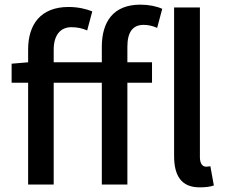

<svg xmlns="http://www.w3.org/2000/svg" viewBox="-20 -794 972 826"><path d="M101 -438V0H211V-438H418V0H528V-438H634V-526H528V-593C528 -657 552 -687 598 -687C616 -687 637 -683 656 -674L678 -756C654 -767 620 -774 584 -774C467 -774 418 -700 418 -592V-526H211V-580C211 -643 240 -677 287 -677C314 -677 334 -672 355 -663L377 -745C350 -756 314 -764 275 -764C156 -764 101 -690 101 -581V-526L30 -520V-438ZM729 -762V-123C729 -38 760 12 839 12C867 12 885 9 900 4L885 -79C876 -77 871 -77 866 -77C853 -77 840 -88 840 -118V-762Z"/></svg>

Font: Kinto Sans Med
Style: Regular
Weight: 500
Designer: Authors: Ryoko NISHIZUKA  (kana & ideographs); Paul D. Hunt (Latin, Greek & Cyrillic); Wenlong ZHANG  (bopomofo); Sandol
Foundry: Adobe Systems Incorporated, ookami Inc.
Version: Version 0.001